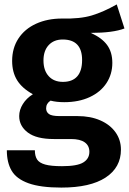

<svg xmlns="http://www.w3.org/2000/svg" viewBox="-20 -630 584 870"><path d="M544 -501Q492 -481 391 -481Q441 -459 465 -426.5Q489 -394 489 -345Q489 -294 462.5 -253.5Q436 -213 386.5 -190Q337 -167 271 -167Q236 -167 209 -174Q189 -161 189 -139Q189 -123 201.5 -113.5Q214 -104 250 -104H331Q390 -104 434.5 -84.5Q479 -65 503.5 -30.5Q528 4 528 48Q528 129 458.5 174.5Q389 220 258 220Q164 220 109.5 200.5Q55 181 33 144Q11 107 11 51H138Q138 77 148 92.5Q158 108 184.5 115.5Q211 123 261 123Q330 123 357.5 106Q385 89 385 58Q385 30 364 15Q343 0 302 0H224Q145 0 106 -29.5Q67 -59 67 -104Q67 -132 83.5 -158.5Q100 -185 129 -203Q80 -230 57.5 -266.5Q35 -303 35 -354Q35 -412 63.5 -455.5Q92 -499 143.5 -522.5Q195 -546 261 -546Q343 -544 396 -560Q449 -576 509 -610ZM177 -356Q177 -311 200.5 -285Q224 -259 265 -259Q308 -259 330 -284Q352 -309 352 -358Q352 -451 264 -451Q224 -451 200.5 -425.5Q177 -400 177 -356Z"/></svg>

Font: Wolseley Sans SemiBold
Style: Regular
Weight: 600
Designer: Carrois Corporate & Edenspiekermann AG
Foundry: Carrois Corporate GbR & Edenspiekermann AG
Version: Version 4.202